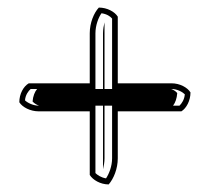

<svg xmlns="http://www.w3.org/2000/svg" viewBox="-20 -537 556 507"><path d="M31 -267C39 -254 60 -243 82 -243H217V-75C225 -62 245 -50 267 -50C280 -65 291 -91 291 -119V-243H459C472 -251 483 -271 483 -293C475 -306 455 -317 433 -317H291V-493C283 -506 263 -517 241 -517C228 -503 217 -477 217 -449V-317H56C42 -309 31 -289 31 -267ZM46 -272C47 -286 55 -297 61 -302H232V-449C232 -470 240 -491 248 -502C262 -500 271 -494 276 -488V-302H433C448 -302 462 -294 468 -288C467 -274 460 -264 454 -258H276V-119C276 -98 268 -78 260 -66C247 -68 237 -75 232 -80V-258H82C67 -258 52 -266 46 -272ZM66 -269C71 -263 80 -259 83 -258H252V-90C254 -98 256 -109 256 -119V-258H437C443 -266 447 -277 448 -291C444 -297 435 -301 432 -302H256V-478C254 -470 252 -459 252 -449V-302H78C72 -295 67 -283 66 -269Z"/></svg>

Font: Snowfall
Style: Eco
Weight: 400
Designer: Jasper
Foundry: Cannot Into Space Fonts
Version: Version 0.9